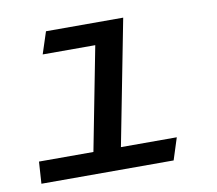

<svg xmlns="http://www.w3.org/2000/svg" viewBox="-63 -587 746 660"><g transform="rotate(-10 310.0 -257.0)"><path d="M137 -513.5 112 -437H295.5L225.5 -76.5H35.5L30.5 0H492L516.5 -76.5H321.5L406.5 -513.5Z"/></g></svg>

Font: Monaspace Argon
Style: Italic
Weight: 400
Italic angle: -11°
Designer: Riley Cran & the Lettermatic Team
Foundry: Lettermatic
Version: Version 1.101 (Monaspace Argon)